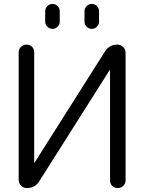

<svg xmlns="http://www.w3.org/2000/svg" viewBox="-20 -957 734 977"><path d="M410 -900Q410 -915 421 -926Q432 -937 447 -937Q462 -937 473 -926Q484 -915 484 -900V-847Q484 -832 473 -821Q462 -810 447 -810Q432 -810 421 -821Q410 -832 410 -847ZM210 -900Q210 -915 221 -926Q232 -937 247 -937Q262 -937 273 -926Q284 -915 284 -900V-847Q284 -832 273 -821Q262 -810 247 -810Q232 -810 221 -821Q210 -832 210 -847ZM117 0Q100 0 87.5 -12Q75 -24 75 -41V-691Q75 -707 86.5 -718.5Q98 -730 115 -730Q132 -730 143 -719Q154 -708 154 -691V-131Q154 -130 155 -130Q157 -130 157 -131L514 -695Q536 -730 577 -730Q594 -730 606.5 -718Q619 -706 619 -689V-39Q619 -23 607.5 -11.5Q596 0 579 0Q562 0 551 -11Q540 -22 540 -39V-599Q540 -600 539 -600Q537 -600 537 -599L180 -35Q158 0 117 0Z"/></svg>

Font: Rounded Mplus 1c
Style: Regular
Weight: 400
Version: Version 1.059.20150529